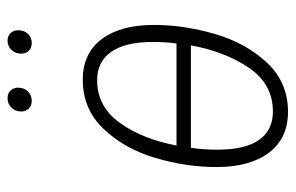

<svg xmlns="http://www.w3.org/2000/svg" viewBox="-157 -614 782 508"><g transform="rotate(-90 234.0 -360.0)"><path d="M422 -344Q422 -264 398 -182Q374 -100 322 -44.5Q270 11 192 11Q122 11 84 -39.5Q46 -90 46 -178Q46 -258 70 -339.5Q94 -421 146.5 -476.5Q199 -532 277 -532Q347 -532 384.5 -482Q422 -432 422 -344ZM103 -284H373Q377 -313 377 -347Q377 -419 351 -456.5Q325 -494 276 -494Q206 -494 163 -434Q120 -374 103 -284ZM368 -246H97Q92 -215 92 -175Q92 -103 117.5 -66Q143 -29 193 -29Q265 -29 308 -91.5Q351 -154 368 -246ZM193 -695Q193 -710 203 -720.5Q213 -731 228 -731Q241 -731 248.5 -723Q256 -715 256 -703Q256 -687 246 -677Q236 -667 221 -667Q208 -667 200.5 -675Q193 -683 193 -695ZM346 -695Q346 -710 356 -720.5Q366 -731 380 -731Q393 -731 400.5 -723Q408 -715 408 -703Q408 -687 398.5 -677Q389 -667 374 -667Q361 -667 353.5 -675Q346 -683 346 -695Z"/></g></svg>

Font: Fira Sans Extra Condensed ExtraLight
Style: Italic
Weight: 275
Width: 3
Italic angle: -8°
Designer: Carrois Corporate & Edenspiekermann AG
Foundry: Carrois Corporate GbR & Edenspiekermann AG
Version: Version 4.203